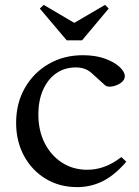

<svg xmlns="http://www.w3.org/2000/svg" viewBox="-20 -756 570 786"><path d="M296 10Q223 10 166.5 -24.5Q110 -59 78 -118.5Q46 -178 46 -253Q46 -333 81.5 -395.5Q117 -458 179 -494Q241 -530 319 -530Q371 -530 409.5 -516Q448 -502 469.5 -482Q491 -462 491 -444Q491 -428 474.5 -416.5Q458 -405 438.5 -402Q419 -399 410 -407L355 -457Q340 -470 324 -475Q308 -480 291 -480Q244 -480 209.5 -455.5Q175 -431 156 -387.5Q137 -344 137 -288Q137 -222 162.5 -171Q188 -120 233.5 -90.5Q279 -61 337 -61Q372 -61 406 -73Q440 -85 477 -113L497 -94Q450 -39 401 -14.5Q352 10 296 10ZM253 -591 143 -721 159 -736 283 -663H285L410 -736L425 -721L316 -591Z"/></svg>

Font: Hedvig Letters Serif 14pt
Style: Regular
Weight: 400
Designer: Alexander Örn & Tor Weibull
Foundry: Kanon Foundry
Version: Version 1.000; ttfautohint (v1.8.4.7-5d5b)